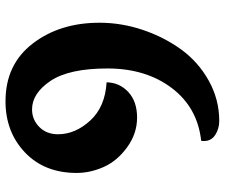

<svg xmlns="http://www.w3.org/2000/svg" viewBox="-78 -708 797 680"><g transform="rotate(90 320.0 -367.5)"><path d="M60 -322Q60 -400 85.5 -475.5Q111 -551 155 -611.5Q199 -672 265.5 -709Q332 -746 408 -746Q435 -746 457 -732Q479 -718 479 -692Q479 -685 478 -682Q360 -669 291 -577.5Q222 -486 222 -350Q222 -214 266 -148.5Q310 -83 367 -83Q403 -83 429 -108.5Q455 -134 455 -175Q455 -236 406.5 -289Q358 -342 271 -347Q272 -393 305.5 -424Q339 -455 396 -455Q453 -455 501.5 -419.5Q550 -384 571 -336.5Q592 -289 592 -241Q592 -127 519.5 -58Q447 11 338 11Q208 11 134 -85Q60 -181 60 -322Z"/></g></svg>

Font: Laila
Style: Bold
Weight: 700
Designer: Hitesh Malaviya
Foundry: Indian Type Foundry
Version: Version 1.302;PS 1.0;hotconv 1.0.78;makeotf.lib2.5.61930; tt